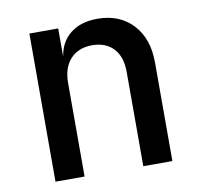

<svg xmlns="http://www.w3.org/2000/svg" viewBox="-67 -631 734 702"><g transform="rotate(-10 300.0 -280.0)"><path d="M84 0V-550H191V-445Q199 -499 237.5 -529.5Q276 -560 338 -560Q420 -560 469 -507.5Q518 -455 518 -366V0H410V-350Q410 -407 381 -437.5Q352 -468 302 -468Q251 -468 221.5 -436Q192 -404 192 -347V0Z"/></g></svg>

Font: JetBrains Mono NL SemiBold
Style: Regular
Weight: 600
Designer: Philipp Nurullin, Konstantin Bulenkov
Foundry: JetBrains
Version: Version 2.304; ttfautohint (v1.8.4.7-5d5b)